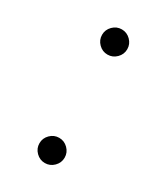

<svg xmlns="http://www.w3.org/2000/svg" viewBox="-138 -574 561 647"><g transform="rotate(30 142.5 -250.0)"><path d="M177.5 -426.5Q163 -412 143 -412Q123 -412 108.5 -426.5Q94 -441 94 -461Q94 -481 108.5 -495.5Q123 -510 143 -510Q163 -510 177.5 -495.5Q192 -481 192 -461Q192 -441 177.5 -426.5ZM177.5 -4.5Q163 10 143 10Q123 10 108.5 -4.5Q94 -19 94 -39Q94 -59 108.5 -73.5Q123 -88 143 -88Q163 -88 177.5 -73.5Q192 -59 192 -39Q192 -19 177.5 -4.5Z"/></g></svg>

Font: Oakes Grotesk Light
Style: Italic
Weight: 300
Italic angle: -8°
Designer: Samuel Oakes
Foundry: Samuel Oakes
Version: Version 1.000;PS 001.000;hotconv 1.0.88;makeotf.lib2.5.64775